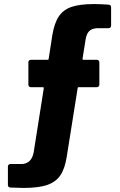

<svg xmlns="http://www.w3.org/2000/svg" viewBox="-20 -724 591 947"><path d="M402 -528 387 -434Q387 -429 391 -429H458Q463 -429 466.5 -425.5Q470 -422 470 -417V-306Q470 -301 466.5 -297.5Q463 -294 458 -294H369Q363 -294 363 -289L309 50Q300 108 277.5 141Q255 174 212 188.5Q169 203 96 203Q77 203 31 201Q19 200 19 188V97Q19 92 22.5 88.5Q26 85 31 85H86Q108 85 124 71.5Q140 58 146 28L196 -289Q196 -294 192 -294H132Q127 -294 123.5 -297.5Q120 -301 120 -306V-417Q120 -422 123.5 -425.5Q127 -429 132 -429H214Q220 -429 220 -434L238 -550Q248 -610 270 -643Q292 -676 333 -690Q374 -704 445 -704Q477 -704 516 -701Q528 -700 528 -688V-597Q528 -592 524.5 -588.5Q521 -585 516 -585H458Q431 -583 418.5 -569Q406 -555 402 -528Z"/></svg>

Font: BARLOWEXTRABOLD
Style: Regular
Weight: 800
Designer: Jeremy Tribby
Foundry: Tribby Type
Version: Version 1.422